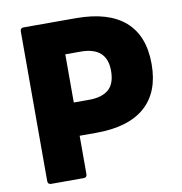

<svg xmlns="http://www.w3.org/2000/svg" viewBox="-82 -811 843 887"><g transform="rotate(-10 340.0 -367.0)"><path d="M87 0Q71 0 71 -16V-718Q71 -734 87 -734H332Q484 -734 562 -666Q640 -598 640 -465Q640 -333 562 -264.5Q484 -196 332 -196H255V-16Q255 0 239 0ZM255 -578V-352H327Q387 -352 418.5 -379Q450 -406 450 -467Q450 -578 327 -578Z"/></g></svg>

Font: LINE Seed Sans TH App ExtraBold
Style: Regular
Weight: 800
Designer: Dalton Maag Ltd | Thai characters by Cadson Demak Co.,Ltd.
Foundry: Dalton Maag Ltd
Version: Version 1.003